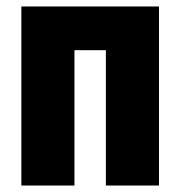

<svg xmlns="http://www.w3.org/2000/svg" viewBox="-20 -573 560 593"><path d="M46 -553V0H210V-418H307V0H471V-553Z"/></svg>

Font: Noto Sans Display Condensed Black
Style: Regular
Weight: 900
Width: 3
Designer: Monotype Design team
Foundry: Monotype Imaging Inc.
Version: 1.000